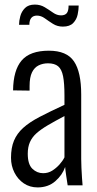

<svg xmlns="http://www.w3.org/2000/svg" viewBox="-20 -808 425 837"><path d="M144 9Q110 9 84 -8.5Q58 -26 43 -55.5Q28 -85 28 -120Q28 -164 41 -195Q54 -226 81 -250.5Q108 -275 153 -298.5Q198 -322 261 -351V-392Q261 -445 255 -475.5Q249 -506 233.5 -519Q218 -532 189 -532Q167 -532 148.5 -523Q130 -514 119.5 -492.5Q109 -471 109 -433V-413L37 -414Q38 -502 74.5 -544.5Q111 -587 193 -587Q271 -587 302.5 -540.5Q334 -494 334 -396V-115Q334 -100 335 -76.5Q336 -53 337.5 -32Q339 -11 340 0H275Q272 -19 268.5 -42.5Q265 -66 264 -80Q252 -45 221 -18Q190 9 144 9ZM168 -53Q190 -53 207.5 -64Q225 -75 239 -90.5Q253 -106 261 -122V-302Q219 -280 188.5 -262Q158 -244 139 -227Q120 -210 110.5 -188.5Q101 -167 101 -138Q101 -92 121 -72.5Q141 -53 168 -53ZM254 -692Q230 -692 211 -704Q192 -716 175.5 -728Q159 -740 141 -740Q125 -740 116.5 -730Q108 -720 108 -700H63Q63 -717 68.5 -737.5Q74 -758 89 -773Q104 -788 132 -788Q156 -788 175 -776.5Q194 -765 211 -753Q228 -741 246 -741Q263 -741 271 -750.5Q279 -760 279 -784H323Q323 -766 318.5 -744.5Q314 -723 299 -707.5Q284 -692 254 -692Z"/></svg>

Font: Oswald Light
Style: Regular
Weight: 300
Designer: Vernon Adams
Foundry: Vernon Adams
Version: Version 4.103;gftools[0.9.33.dev8+g029e19f]